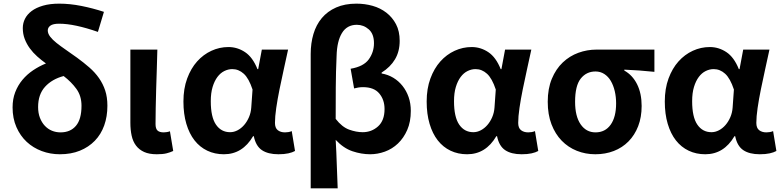

<svg xmlns="http://www.w3.org/2000/svg" viewBox="-20 -832 4286 1053"><path d="M312 -106Q366 -106 396.5 -142Q427 -178 427 -252Q427 -306 399 -344.5Q371 -383 329 -415Q265 -398 227 -356Q189 -314 189 -245Q189 -212 199 -186Q209 -160 226 -142Q243 -124 265 -115Q287 -106 312 -106ZM517 -657Q454 -679 400.5 -690.5Q347 -702 304 -702Q271 -702 256.5 -691.5Q242 -681 242 -665Q242 -648 255 -631Q268 -614 290 -596.5Q312 -579 341 -559Q370 -539 402 -516Q439 -489 470 -462Q501 -435 523 -403.5Q545 -372 557 -335.5Q569 -299 569 -252Q569 -193 551.5 -144Q534 -95 500 -60Q466 -25 418 -5.5Q370 14 308 14Q256 14 209 -3.5Q162 -21 126.5 -54Q91 -87 70 -135Q49 -183 49 -243Q49 -289 63.5 -326.5Q78 -364 103 -394Q128 -424 161.5 -446.5Q195 -469 232 -484Q207 -502 184 -522.5Q161 -543 143.5 -567Q126 -591 115.5 -618.5Q105 -646 105 -678Q105 -705 117 -729Q129 -753 153.5 -771.5Q178 -790 216 -801Q254 -812 305 -812Q363 -812 426 -799.5Q489 -787 550 -767Z M840 14Q798 14 770.5 1.5Q743 -11 726 -33.5Q709 -56 702 -88Q695 -120 695 -159V-560H843Q842 -509 840 -453.5Q838 -398 836.5 -344Q835 -290 834 -240.5Q833 -191 833 -152Q833 -126 844 -116Q855 -106 878 -106Q885 -106 894.5 -107.5Q904 -109 912 -112L930 -4Q913 4 893 9Q873 14 840 14Z M1208 14Q1158 14 1117 -5.5Q1076 -25 1047 -62Q1018 -99 1002 -153Q986 -207 986 -275Q986 -346 1006.5 -401.5Q1027 -457 1061 -495Q1095 -533 1139.5 -553.5Q1184 -574 1233 -574Q1282 -574 1324 -546Q1366 -518 1392 -453H1396L1416 -560H1560Q1549 -509 1536.5 -452.5Q1524 -396 1513 -342Q1502 -288 1495 -240Q1488 -192 1488 -158Q1488 -130 1503.5 -118Q1519 -106 1543 -106Q1551 -106 1561 -107.5Q1571 -109 1580 -113L1598 -4Q1584 4 1561.5 9Q1539 14 1507 14Q1450 14 1416.5 -8.5Q1383 -31 1372 -85H1368Q1310 14 1208 14ZM1242 -107Q1263 -107 1283 -117.5Q1303 -128 1319 -146.5Q1335 -165 1345.5 -189.5Q1356 -214 1358 -242L1365 -341Q1345 -402 1317 -427.5Q1289 -453 1254 -453Q1232 -453 1210.5 -442.5Q1189 -432 1172.5 -410Q1156 -388 1146 -355Q1136 -322 1136 -277Q1136 -190 1164.5 -148.5Q1193 -107 1242 -107Z M1684 -536Q1684 -595 1699 -645.5Q1714 -696 1745 -733Q1776 -770 1823.5 -791Q1871 -812 1935 -812Q1981 -812 2023.5 -800Q2066 -788 2099 -762.5Q2132 -737 2152 -699Q2172 -661 2172 -608Q2172 -550 2146.5 -507Q2121 -464 2073 -434V-429Q2108 -423 2137 -405.5Q2166 -388 2187.5 -361Q2209 -334 2221 -299.5Q2233 -265 2233 -224Q2233 -164 2213.5 -119.5Q2194 -75 2162.5 -45Q2131 -15 2091 -0.5Q2051 14 2010 14Q1962 14 1913 -2.5Q1864 -19 1821 -65Q1825 4 1827 69.5Q1829 135 1832 201H1684ZM1969 -107Q2018 -107 2053.5 -139Q2089 -171 2089 -234Q2089 -285 2060 -319.5Q2031 -354 1971 -354Q1957 -354 1945 -352Q1933 -350 1922 -347L1903 -455Q1974 -467 2002.5 -506.5Q2031 -546 2031 -595Q2031 -646 2002.5 -671Q1974 -696 1937 -696Q1883 -696 1855.5 -651Q1828 -606 1826 -525Q1822 -438 1821.5 -353Q1821 -268 1821 -180Q1856 -135 1895 -121Q1934 -107 1969 -107Z M2542 14Q2492 14 2451 -5.5Q2410 -25 2381 -62Q2352 -99 2336 -153Q2320 -207 2320 -275Q2320 -346 2340.5 -401.5Q2361 -457 2395 -495Q2429 -533 2473.5 -553.5Q2518 -574 2567 -574Q2616 -574 2658 -546Q2700 -518 2726 -453H2730L2750 -560H2894Q2883 -509 2870.5 -452.5Q2858 -396 2847 -342Q2836 -288 2829 -240Q2822 -192 2822 -158Q2822 -130 2837.5 -118Q2853 -106 2877 -106Q2885 -106 2895 -107.5Q2905 -109 2914 -113L2932 -4Q2918 4 2895.5 9Q2873 14 2841 14Q2784 14 2750.5 -8.5Q2717 -31 2706 -85H2702Q2644 14 2542 14ZM2576 -107Q2597 -107 2617 -117.5Q2637 -128 2653 -146.5Q2669 -165 2679.5 -189.5Q2690 -214 2692 -242L2699 -341Q2679 -402 2651 -427.5Q2623 -453 2588 -453Q2566 -453 2544.5 -442.5Q2523 -432 2506.5 -410Q2490 -388 2480 -355Q2470 -322 2470 -277Q2470 -190 2498.5 -148.5Q2527 -107 2576 -107Z M3245 14Q3191 14 3143.5 -5Q3096 -24 3060.5 -60.5Q3025 -97 3004.5 -150.5Q2984 -204 2984 -274Q2984 -346 3006.5 -400Q3029 -454 3066.5 -489.5Q3104 -525 3152 -542.5Q3200 -560 3252 -560H3569V-438Q3522 -443 3485.5 -445.5Q3449 -448 3404 -450V-445Q3449 -420 3474 -370Q3499 -320 3499 -251Q3499 -189 3480 -140Q3461 -91 3427 -56.5Q3393 -22 3346.5 -4Q3300 14 3245 14ZM3246 -106Q3299 -106 3329 -148Q3359 -190 3359 -265Q3359 -301 3351.5 -332.5Q3344 -364 3330 -388Q3316 -412 3294.5 -426Q3273 -440 3246 -440Q3196 -440 3165 -401Q3134 -362 3134 -274Q3134 -194 3164.5 -150Q3195 -106 3246 -106Z M3848 14Q3798 14 3757 -5.5Q3716 -25 3687 -62Q3658 -99 3642 -153Q3626 -207 3626 -275Q3626 -346 3646.5 -401.5Q3667 -457 3701 -495Q3735 -533 3779.5 -553.5Q3824 -574 3873 -574Q3922 -574 3964 -546Q4006 -518 4032 -453H4036L4056 -560H4200Q4189 -509 4176.5 -452.5Q4164 -396 4153 -342Q4142 -288 4135 -240Q4128 -192 4128 -158Q4128 -130 4143.5 -118Q4159 -106 4183 -106Q4191 -106 4201 -107.5Q4211 -109 4220 -113L4238 -4Q4224 4 4201.5 9Q4179 14 4147 14Q4090 14 4056.5 -8.5Q4023 -31 4012 -85H4008Q3950 14 3848 14ZM3882 -107Q3903 -107 3923 -117.5Q3943 -128 3959 -146.5Q3975 -165 3985.5 -189.5Q3996 -214 3998 -242L4005 -341Q3985 -402 3957 -427.5Q3929 -453 3894 -453Q3872 -453 3850.5 -442.5Q3829 -432 3812.5 -410Q3796 -388 3786 -355Q3776 -322 3776 -277Q3776 -190 3804.5 -148.5Q3833 -107 3882 -107Z"/></svg>

Font: Kinto Sans
Style: Bold
Weight: 700
Designer: Authors: Ryoko NISHIZUKA  (kana & ideographs); Paul D. Hunt (Latin, Greek & Cyrillic); Wenlong ZHANG  (bopomofo); Sandol
Foundry: Adobe Systems Incorporated, ookami Inc.
Version: Version 0.001